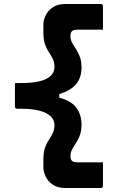

<svg xmlns="http://www.w3.org/2000/svg" viewBox="-20 -780 590 961"><path d="M388 -155.8Q388 -128.8 381.5 -108.3Q375.1 -87.8 365.4 -72.6Q355.7 -57.5 347.6 -44.2Q339.4 -30.9 335.2 -18.4Q334.3 -13.4 333.5 -8.4Q332.6 -3.3 332.6 2.5Q333.6 20.1 341.5 26.3Q349.4 32.4 368 32.4Q395.4 32.4 422.1 32.4Q448.7 32.4 476.2 32.4H495.3Q495.3 62.1 495.3 91.2Q495.3 120.4 495.3 150Q495.3 155 492.3 158Q489.3 161 484.3 161H308.8Q267.3 161 243.1 143.7Q218.8 126.4 208 102.3Q197.2 78.2 197.2 59.5V16.6Q197.2 -18 205.4 -40.9Q213.5 -63.8 224.9 -80.5Q236.3 -97.1 244.4 -114.5Q252.6 -131.8 252.6 -154.6Q252.6 -179.6 233.8 -197.7Q215 -215.8 178.1 -225.8Q141.3 -235.7 86.7 -235.7H65.7Q60.7 -235.7 57.7 -238.7Q54.7 -241.7 54.7 -246.7Q54.7 -276.4 54.7 -305.5Q54.7 -334.6 54.7 -364.3H86.7Q141.3 -364.3 178.1 -373.3Q215 -382.3 233.8 -400.4Q252.6 -418.4 252.6 -444.3Q252.6 -467.9 244.4 -484.9Q236.3 -501.9 224.9 -518.5Q213.5 -535.2 205.4 -558.1Q197.2 -581 197.2 -615.6V-658.5Q197.2 -678.2 208 -701.8Q218.8 -725.4 243.1 -742.7Q267.3 -760 308.8 -760H484.3Q489.3 -760 492.3 -757Q495.3 -754 495.3 -749Q495.3 -719.4 495.3 -690.2Q495.3 -661.1 495.3 -631.4H476.2Q448.7 -631.4 422.1 -631.4Q395.4 -631.4 368 -631.4Q349.4 -631.4 341.5 -625.3Q333.6 -619.1 332.6 -601.5Q332.6 -598.2 332.6 -594.1Q332.6 -589.9 333.5 -586.6Q336 -573.3 344.6 -559.5Q353.2 -545.8 363.3 -529.7Q373.4 -513.6 380.7 -492.7Q388 -471.8 388 -443Q388 -392.2 361.7 -359.9Q335.4 -327.6 276.7 -309V-291Q336 -275.9 362 -240.8Q388 -205.7 388 -155.8Z"/></svg>

Font: Recursive Sans Linear Light
Style: Regular
Weight: 300
Version: Version 1.085